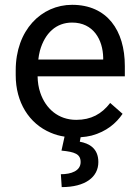

<svg xmlns="http://www.w3.org/2000/svg" viewBox="-20 -558 573 793"><path d="M358.4 2C419.9 -14.6 460 -49.3 486.3 -87.9L435.1 -132.8C399.9 -86.9 356 -63 294.9 -63C220.7 -63 168.5 -109.4 146.5 -174.8C139.2 -195.8 135.7 -218.8 135.3 -242.7H495.6V-285.2C495.6 -432.6 422.4 -538.1 277.8 -538.1C150.9 -538.1 44.9 -433.6 44.9 -267.6V-247.1C44.9 -136.2 99.6 -47.4 189.5 -9.8C207.5 -2 226.6 3.4 246.6 6.3L233.9 64C288.6 69.3 313 78.1 313 111.3C313 147.9 273.9 161.6 231.4 161.6L234.9 214.8C332.5 214.8 386.2 173.3 386.2 111.3C386.2 54.2 347.7 34.2 309.6 27.3L313 8.8C329.1 7.8 344.2 5.4 358.4 2ZM145 -349.1C165.5 -421.4 211.9 -464.8 277.8 -464.8C365.7 -464.8 404.8 -394 406.2 -319.8V-312H138.2C139.6 -325.2 142.1 -337.4 145 -349.1Z"/></svg>

Font: Bert Sans
Style: Regular
Weight: 400
Designer: Christian Robertson (Google), Cristiano Sobral
Foundry: Google, Cristiano Sobral
Version: Version 3.101